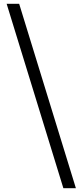

<svg xmlns="http://www.w3.org/2000/svg" viewBox="-20 -813 432 1012"><path d="M15 -793H81L380 179H314Z"/></svg>

Font: `nÑOSR
Style: Regular
Weight: 400
Designer: Ryoko NISHIZUKA ¬âXZm¬º[P (kana & ideographs); Paul D. Hunt (Latin, Greek & Cyrillic); Wenlong ZHANG _ e¬á¬ü¬ô (bopomof
Foundry: Adobe Systems Incorporated
Version: Version 1.00 June 24, 2014, initial release